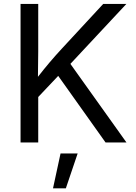

<svg xmlns="http://www.w3.org/2000/svg" viewBox="-20 -748 712 1008"><path d="M87.9 0H180.7V-238.8L285.6 -349.6L534.2 0H644L349.6 -412.6L643.6 -727.5H522L304.7 -492.7C260.3 -444.8 219.7 -397 179.2 -344.7L180.7 -478.5V-727.5H87.9ZM258.3 240.7H325.7L387.7 57.6H297.9Z"/></svg>

Font: Raveo
Style: Regular
Weight: 400
Designer: Jakub Foglar, Rasmus Andersson (Inter)
Foundry: Jakubfoglar.com
Version: Version 1.100;Glyphs 3.2.3 (3260)